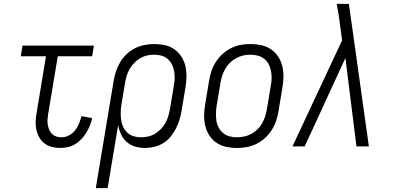

<svg xmlns="http://www.w3.org/2000/svg" viewBox="-20 -755 2040 990"><path d="M291 8Q269 8 247.5 2.5Q226 -3 209.5 -15.5Q193 -28 182.5 -46.5Q172 -65 167.5 -86Q163 -107 164 -129.5Q165 -152 169 -174L217 -465H87L96 -520H464L455 -465H278L228 -165Q226 -151 225 -137Q224 -123 226.5 -110Q229 -97 234 -85Q239 -73 248.5 -64Q258 -55 270.5 -51Q283 -47 297 -47Q316 -47 335 -56.5Q354 -66 367 -82.5Q380 -99 387.5 -118Q395 -137 400 -156L455 -146Q451 -126 443.5 -107.5Q436 -89 425 -71Q414 -53 400 -38Q386 -23 368 -12Q350 -1 330 3.5Q310 8 291 8Z M474 215 566 -338Q570 -362 578 -386.5Q586 -411 599.5 -434Q613 -457 632.5 -475.5Q652 -494 675.5 -506Q699 -518 725 -523Q751 -528 775 -528Q804 -528 831 -522Q858 -516 879.5 -500.5Q901 -485 915.5 -462.5Q930 -440 936 -413.5Q942 -387 941.5 -359Q941 -331 936 -302L916 -182Q912 -159 905 -136Q898 -113 886.5 -91Q875 -69 859 -49.5Q843 -30 821.5 -17Q800 -4 776 2Q752 8 729 8Q702 8 677.5 1Q653 -6 634 -22.5Q615 -39 604.5 -61.5Q594 -84 589 -109L535 215ZM706 -47Q724 -47 743 -51Q762 -55 778.5 -65Q795 -75 809 -89Q823 -103 832.5 -120Q842 -137 847.5 -155Q853 -173 856 -191L876 -311Q880 -331 880.5 -350Q881 -369 878 -387.5Q875 -406 866.5 -422.5Q858 -439 844.5 -451Q831 -463 813 -468Q795 -473 775 -473Q757 -473 738.5 -469Q720 -465 703 -455Q686 -445 672.5 -431Q659 -417 649 -400Q639 -383 633.5 -365Q628 -347 625 -329L606 -215Q603 -195 602.5 -175.5Q602 -156 604.5 -137Q607 -118 615 -101Q623 -84 636 -71.5Q649 -59 667.5 -53Q686 -47 706 -47Z M1201 8Q1173 8 1145.5 2Q1118 -4 1096 -19Q1074 -34 1059.5 -56.5Q1045 -79 1038.5 -105.5Q1032 -132 1032.5 -160.5Q1033 -189 1038 -218L1058 -338Q1062 -363 1070 -387.5Q1078 -412 1092.5 -435Q1107 -458 1127.5 -476.5Q1148 -495 1172 -507Q1196 -519 1221.5 -523.5Q1247 -528 1272 -528Q1300 -528 1327.5 -522Q1355 -516 1377 -501Q1399 -486 1414 -463.5Q1429 -441 1435.5 -414.5Q1442 -388 1441.5 -359.5Q1441 -331 1436 -302L1416 -182Q1412 -157 1404 -132.5Q1396 -108 1381.5 -85Q1367 -62 1346.5 -43.5Q1326 -25 1302 -13Q1278 -1 1252 3.5Q1226 8 1201 8ZM1201 -47Q1220 -47 1239 -51Q1258 -55 1275.5 -64.5Q1293 -74 1307.5 -88Q1322 -102 1331.5 -119Q1341 -136 1347 -154.5Q1353 -173 1356 -191L1376 -311Q1380 -331 1380.5 -350.5Q1381 -370 1377.5 -388.5Q1374 -407 1365.5 -423.5Q1357 -440 1342.5 -451.5Q1328 -463 1309.5 -468Q1291 -473 1272 -473Q1253 -473 1234.5 -469Q1216 -465 1198.5 -455.5Q1181 -446 1166.5 -432Q1152 -418 1142 -401Q1132 -384 1126 -365.5Q1120 -347 1117 -329L1097 -209Q1094 -189 1093.5 -169.5Q1093 -150 1096 -131.5Q1099 -113 1108 -96.5Q1117 -80 1131 -68.5Q1145 -57 1163.5 -52Q1182 -47 1201 -47Z M1488 0 1744 -547 1732 -636Q1729 -661 1725 -686Q1721 -711 1716 -735H1779L1882 0H1818L1761 -456L1551 0Z"/></svg>

Font: Iosevka Light
Style: Italic
Weight: 300
Italic angle: -9°
Monospace: yes
Designer: Belleve Invis
Foundry: Belleve Invis
Version: Version 32.5.0; ttfautohint (v1.8.4)